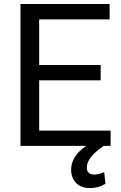

<svg xmlns="http://www.w3.org/2000/svg" viewBox="-20 -731 608 962"><path d="M484.4 -328.6H176.3V-76.7H534.2V0H498.5L470.2 22Q415 66.4 415 108.4Q415 143.6 453.1 143.6Q476.6 143.6 502 130.9L508.3 189.9Q474.1 211.4 430.2 211.4Q386.7 211.4 361.6 186Q336.4 160.6 336.4 118.7Q336.4 51.3 412.1 0H82.5V-710.9H529.3V-633.8H176.3V-405.3H484.4Z"/></svg>

Font: MAUL
Style: Regular
Weight: 400
Designer: MAUL
Version: Version 1.0; 2020; ttfautohint (v1.8.3)